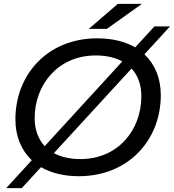

<svg xmlns="http://www.w3.org/2000/svg" viewBox="-20 -907 903 997"><path d="M717 -887H592L441 -757H535ZM730 -625 863 -770H782L682 -661C630 -691 564 -708 485 -708C227 -708 60 -520 60 -287C60 -200 90 -127 145 -75L12 70H93L193 -39C245 -9 311 8 389 8C647 8 815 -180 815 -413C815 -500 785 -573 730 -625ZM160 -293C160 -469 283 -619 477 -619C533 -619 579 -608 615 -588L212 -148C178 -185 160 -235 160 -293ZM398 -81C343 -81 296 -92 260 -112L663 -551C697 -515 714 -465 714 -407C714 -231 592 -81 398 -81Z"/></svg>

Font: AWKNG-Font Medium
Style: Italic
Weight: 500
Italic angle: -11.3°
Designer: Awakening Church
Foundry: Awakening Church
Version: Version 1.700;PS 001.700;hotconv 1.0.88;makeotf.lib2.5.64775